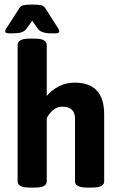

<svg xmlns="http://www.w3.org/2000/svg" viewBox="-20 -825 531 846"><path d="M2.9 0ZM57.6 -25.9V-626.5Q57.6 -640.6 70.3 -647.7Q83 -654.8 109.9 -654.8H133.8Q186 -654.8 186 -626.5V-402.3Q207.5 -428.2 239.5 -444.6Q271.5 -460.9 308.1 -460.9Q373.5 -460.9 406.2 -426.5Q439 -392.1 439 -320.8V-25.9Q439 1.5 387.2 1.5H363.3Q310.5 1.5 310.5 -25.9V-301.3Q310.5 -355 254.9 -355Q231.4 -355 213.6 -339.6Q195.8 -324.2 186 -304.7V-25.9Q186 1.5 133.8 1.5H109.9Q57.6 1.5 57.6 -25.9ZM2.9 -686.5Q2.9 -692.9 7.8 -699.7L64.5 -788.1Q70.8 -798.8 82.8 -801.8Q94.7 -804.7 117.7 -804.7H127Q149.9 -804.7 161.6 -801.8Q173.3 -798.8 180.2 -788.1L236.3 -699.7Q241.2 -692.9 241.2 -686.5Q241.2 -678.2 224.6 -678.2H205.1Q160.2 -678.2 146 -699.2L122.1 -733.9L97.7 -699.7Q88.4 -687 74.5 -682.6Q60.5 -678.2 39.6 -678.2H20.5Q11.2 -678.2 7.1 -680.2Q2.9 -682.1 2.9 -686.5Z"/></svg>

Font: Jaldi
Style: Bold
Weight: 400
Designer: Pablo Cosgaya and Nicolas Silva
Foundry: Omnibus-Type
Version: Version 1.007